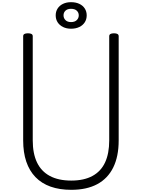

<svg xmlns="http://www.w3.org/2000/svg" viewBox="-20 -1726 1304 1765"><path d="M635 19Q527 19 444.5 -10.5Q362 -40 306 -98Q250 -156 221.5 -240.5Q193 -325 193 -435V-1393Q193 -1407 204 -1413.5Q215 -1420 237 -1420Q259 -1420 270 -1413.5Q281 -1407 281 -1393V-435Q281 -315 320 -233Q359 -151 438 -108.5Q517 -66 635 -66Q752 -66 830 -108.5Q908 -151 946 -233Q984 -315 984 -435V-1393Q984 -1407 995 -1413.5Q1006 -1420 1028 -1420Q1071 -1420 1071 -1393V-435Q1071 -288 1021 -186.5Q971 -85 874 -33Q777 19 635 19ZM633 -1462Q591 -1462 559 -1478Q527 -1494 509.5 -1521.5Q492 -1549 492 -1585Q492 -1620 509.5 -1647.5Q527 -1675 559 -1690.5Q591 -1706 633 -1706Q677 -1706 709.5 -1690.5Q742 -1675 759.5 -1647.5Q777 -1620 777 -1585Q777 -1549 759.5 -1521.5Q742 -1494 709.5 -1478Q677 -1462 633 -1462ZM633 -1523Q667 -1523 685.5 -1541Q704 -1559 704 -1585Q704 -1611 685.5 -1628Q667 -1645 633 -1645Q600 -1645 582 -1628Q564 -1611 564 -1585Q564 -1559 582 -1541Q600 -1523 633 -1523Z"/></svg>

Font: Playwrite BE WAL
Style: Regular
Weight: 400
Designer: Veronika Burian, José Scaglione
Foundry: TypeTogether
Version: Version 1.002